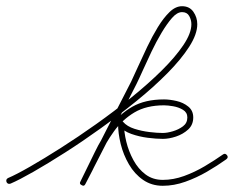

<svg xmlns="http://www.w3.org/2000/svg" viewBox="-23 -582 753 618"><path d="M3 -9Q29 -20 73.5 -45.5Q118 -71 173 -106Q228 -141 286.5 -182.5Q345 -224 399.5 -268Q454 -312 497.5 -355Q541 -398 567 -436.5Q593 -475 593 -504Q593 -518 586 -530.5Q579 -543 563 -543Q547 -543 530.5 -524Q514 -505 497 -476.5Q480 -448 464.5 -415.5Q449 -383 436.5 -355Q424 -327 416 -311Q375 -230 334 -150Q293 -70 252 10Q248 19 240 14Q231 10 236 2Q276 -79 317 -159Q358 -239 399 -319Q408 -338 421.5 -368Q435 -398 451 -431.5Q467 -465 485 -494.5Q503 -524 522.5 -543Q542 -562 563 -562Q587 -562 599.5 -544Q612 -526 612 -504Q612 -472 586 -431.5Q560 -391 516 -346.5Q472 -302 416.5 -257Q361 -212 302 -169.5Q243 -127 186.5 -91Q130 -55 84.5 -29Q39 -3 11 9Q2 12 -2 4Q-5 -5 3 -9ZM240 14Q231 10 236 2Q259 -44 281.5 -91Q304 -138 333 -176.5Q362 -215 403 -238.5Q444 -262 505 -262Q523 -262 545 -257Q567 -252 583 -239Q599 -226 599 -204Q599 -180 582.5 -165Q566 -150 543.5 -142.5Q521 -135 501 -135Q480 -135 452.5 -138.5Q425 -142 399.5 -151Q374 -160 359 -178Q355 -183 365 -186Q376 -190 376 -184Q376 -157 383.5 -126Q391 -95 406.5 -66.5Q422 -38 445.5 -20.5Q469 -3 501 -3Q535 -3 569.5 -15.5Q604 -28 636 -47Q668 -66 695 -85Q702 -90 708 -82Q713 -75 705 -69Q677 -49 643.5 -29.5Q610 -10 573.5 3Q537 16 501 16Q465 16 437.5 -3Q410 -22 392 -53Q374 -84 365.5 -118.5Q357 -153 357 -184Q357 -190 363 -193Q369 -195 373 -190Q386 -175 409.5 -167.5Q433 -160 458 -157Q483 -154 501 -154Q515 -154 533.5 -159.5Q552 -165 566 -175.5Q580 -186 580 -204Q580 -220 566 -228.5Q552 -237 534.5 -240Q517 -243 505 -243Q448 -243 409.5 -220Q371 -197 344 -159.5Q317 -122 296 -77.5Q275 -33 252 10Q248 19 240 14Z"/></svg>

Font: FRB American Cursive Guidelines Extralight
Style: Italic
Weight: 200
Italic angle: -25°
Version: Version 2.0;Modular Font Editor K font №1